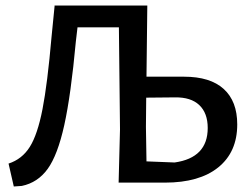

<svg xmlns="http://www.w3.org/2000/svg" viewBox="-20 -662 908 696"><path d="M30 14 11 -69Q60 -85 88 -129.5Q116 -174 134 -266Q152 -358 167 -530L178 -641L177 -642H514L511 -384H647Q742 -384 791 -339.5Q840 -295 840 -211Q840 -111 771.5 -55.5Q703 0 578 0H410L415 -193L411 -563H261L255 -512Q237 -317 213 -208.5Q189 -100 153 -50Q117 0 59 12ZM509 -202 511 -77 613 -73Q733 -90 733 -198Q733 -252 702.5 -281Q672 -310 614 -309L510 -308Z"/></svg>

Font: Alegreya Sans Medium
Style: Regular
Weight: 500
Designer: Juan Pablo del Peral
Foundry: Huerta Tipografica
Version: Version 2.007